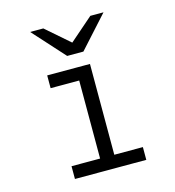

<svg xmlns="http://www.w3.org/2000/svg" viewBox="-109 -824 833 915"><g transform="rotate(-15 308.0 -366.0)"><path d="M289 -20V-511H359V-20ZM148 0V-63H500V0ZM148 -448V-511H324V-448ZM264 -576 123 -732H188L304 -631L420 -732H485L344 -576Z"/></g></svg>

Font: Overpass Mono Light
Style: Regular
Weight: 300
Monospace: yes
Designer: Delve Withrington, Dave Bailey
Foundry: Delve Fonts LLC
Version: Version 4.000